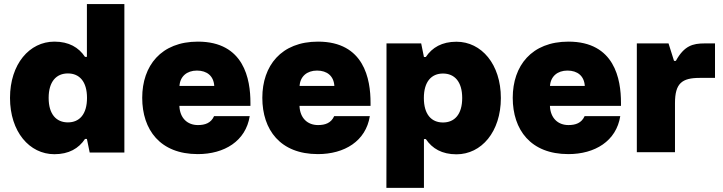

<svg xmlns="http://www.w3.org/2000/svg" viewBox="-20 -750 3562 946"><path d="M592.8 -730H408.2V-469.7H398.9C367.7 -516.6 319.3 -544.9 248 -544.9C125 -544.9 29.3 -434.1 29.3 -267.6C29.3 -101.1 125 9.8 248 9.8C319.3 9.8 367.7 -18.6 398.9 -65.4H408.2L421.9 1.5H592.8ZM219.7 -267.6C219.7 -348.6 257.8 -388.2 314.5 -388.2C371.1 -388.2 408.7 -348.6 408.7 -267.6C408.7 -186.5 371.1 -147 314.5 -147C257.8 -147 219.7 -186.5 219.7 -267.6Z M954.6 9.3C1085.4 9.3 1190.9 -54.7 1210.4 -177.7H1034.7C1019.5 -143.6 990.2 -133.8 955.1 -133.8C903.8 -133.8 866.2 -167.5 863.8 -228.5H1213.9V-244.1C1213.9 -358.9 1183.1 -544.9 955.1 -544.9C773.4 -544.9 680.7 -425.8 680.7 -268.1C680.7 -110.8 768.6 9.3 954.6 9.3ZM864.3 -326.7C867.2 -373 900.4 -402.3 950.2 -402.3C1000 -402.3 1032.7 -375.5 1035.6 -326.7Z M1546.4 9.3C1677.2 9.3 1782.7 -54.7 1802.2 -177.7H1626.5C1611.3 -143.6 1582 -133.8 1546.9 -133.8C1495.6 -133.8 1458 -167.5 1455.6 -228.5H1805.7V-244.1C1805.7 -358.9 1774.9 -544.9 1546.9 -544.9C1365.2 -544.9 1272.5 -425.8 1272.5 -268.1C1272.5 -110.8 1360.4 9.3 1546.4 9.3ZM1456.1 -326.7C1459 -373 1492.2 -402.3 1542 -402.3C1591.8 -402.3 1624.5 -375.5 1627.4 -326.7Z M1884.3 -83 1883.8 175.8H2068.8V-64.9H2078.1C2109.4 -18.1 2157.7 10.3 2229 10.3C2352.1 10.3 2447.8 -100.6 2447.8 -267.1C2447.8 -433.6 2352.1 -544.4 2229 -544.4C2157.7 -544.4 2109.4 -516.1 2078.1 -469.2H2068.8L2055.2 -536.1H1884.3ZM2068.4 -267.1C2068.4 -348.1 2106 -387.7 2162.6 -387.7C2219.2 -387.7 2257.3 -348.1 2257.3 -267.1C2257.3 -186 2219.2 -146.5 2162.6 -146.5C2106 -146.5 2068.4 -186 2068.4 -267.1Z M2780.3 9.3C2911.1 9.3 3016.6 -54.7 3036.1 -177.7H2860.4C2845.2 -143.6 2815.9 -133.8 2780.8 -133.8C2729.5 -133.8 2691.9 -167.5 2689.5 -228.5H3039.6V-244.1C3039.6 -358.9 3008.8 -544.9 2780.8 -544.9C2599.1 -544.9 2506.3 -425.8 2506.3 -268.1C2506.3 -110.8 2594.2 9.3 2780.3 9.3ZM2689.9 -326.7C2692.9 -373 2726.1 -402.3 2775.9 -402.3C2825.7 -402.3 2858.4 -375.5 2861.3 -326.7Z M3305.7 -241.7C3305.7 -339.8 3339.8 -366.2 3428.2 -366.2H3502.9V-536.1H3451.2C3394 -536.1 3351.1 -524.9 3310.1 -450.2H3300.8V-450.7L3273.9 -536.1H3117.7V0H3305.7Z"/></svg>

Font: Wand UI Pro Black
Style: Regular
Weight: 900
Designer: Andreas Faust
Version: Version 1.003;FEAKit 1.0